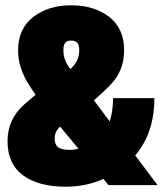

<svg xmlns="http://www.w3.org/2000/svg" viewBox="-20 -701 622 727"><path d="M228.5 6Q362.5 6 463.5 -83.5Q564.5 -173 564.5 -329.5H408Q408 -221 351.5 -177.2Q295 -133.5 245 -133.5Q213 -133.5 200 -143.5Q187 -153.5 187 -176.5Q187 -202.5 205.2 -219Q223.5 -235.5 282.5 -278.5Q347.5 -327.5 398.8 -380.5Q450 -433.5 450 -510.5Q450 -593.5 393.2 -637.2Q336.5 -681 249 -681Q163.5 -681 106 -636.8Q48.5 -592.5 48.5 -510Q48.5 -443.5 90.8 -378Q133 -312.5 164.5 -274L391 0H576.5L283.5 -390.5Q253.5 -427.5 236.8 -453.2Q220 -479 220 -510.5Q220 -531.5 227.2 -539.5Q234.5 -547.5 249.5 -547.5Q264 -547.5 272 -539.8Q280 -532 280 -510.5Q280 -479 260.8 -454.5Q241.5 -430 205 -411.5Q135 -361.5 71.8 -305.5Q8.5 -249.5 8.5 -166.5Q8.5 -80 67.5 -37Q126.5 6 228.5 6Z"/></svg>

Font: Anybody ExtraCondensed Black
Style: Regular
Weight: 900
Width: 2
Version: Version 1.113;gftools[0.9.25]